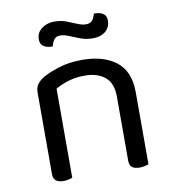

<svg xmlns="http://www.w3.org/2000/svg" viewBox="-76 -722 712 794"><g transform="rotate(-10 280.0 -325.0)"><path d="M485 -305V-203H405V-301Q405 -357 373.5 -383Q342 -409 289 -409Q249 -409 218 -399Q187 -389 165 -376V-203H85V-372Q85 -393 93.5 -406.5Q102 -420 123 -433Q149 -448 192 -461.5Q235 -475 289 -475Q380 -475 432.5 -433.5Q485 -392 485 -305ZM85 -258H165V-2Q160 0 150 2.5Q140 5 128 5Q107 5 96 -3.5Q85 -12 85 -31ZM405 -258H485V-2Q480 0 469.5 2.5Q459 5 448 5Q426 5 415.5 -3.5Q405 -12 405 -31ZM203 -651Q231 -651 253.5 -642.5Q276 -634 295.5 -625.5Q315 -617 332 -617Q350 -617 358.5 -628Q367 -639 371 -655H377Q395 -655 409 -646.5Q423 -638 423 -617Q423 -589 403 -572Q383 -555 350 -555Q322 -555 298 -564Q274 -573 254 -581.5Q234 -590 218 -590Q200 -590 192 -579Q184 -568 180 -551H174Q156 -551 142 -560Q128 -569 128 -589Q128 -609 138.5 -622.5Q149 -636 166.5 -643.5Q184 -651 203 -651Z"/></g></svg>

Font: Baloo Tamma 2
Style: Regular
Weight: 400
Designer: Divya Kowshik, Shuchita Grover and Ek Type
Foundry: Ek Type
Version: Version 1.700